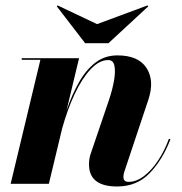

<svg xmlns="http://www.w3.org/2000/svg" viewBox="-20 -673 666 703"><path d="M335.4 -584.7 520 -653.1 522.9 -649.7 377.2 -514.9H291.7L188 -649.7L190.9 -653.1ZM127.9 -454.1H59.6V-460H269.5L223.6 -268.6Q242.9 -325.2 268.6 -370.8Q294.2 -416.5 328.9 -443.4Q363.5 -470.2 409.9 -470.2Q486.6 -470.2 516.5 -424.1Q546.4 -377.9 523.2 -307.9L434.8 -43Q431.9 -34.2 431.9 -24.9Q431.9 -7.1 450.9 -7.1Q478.8 -7.1 506.5 -27.8Q534.2 -48.6 558.1 -84.2Q582 -119.9 598.4 -164.6L604 -163.1Q575.4 -88.1 528.2 -39.2Q481 9.8 408.9 9.8Q305.9 9.8 305.9 -71Q305.9 -82.5 307.4 -91.2Q308.8 -99.9 311 -106.9L378.9 -306.6Q391.8 -345 397.6 -378.4Q403.3 -411.9 398.9 -432.5Q394.5 -453.1 376.5 -453.1Q343.3 -453.1 311.8 -419.4Q280.3 -385.7 253.5 -328.9Q226.8 -272 207.5 -202.4L158.9 0H19Z"/></svg>

Font: Bodoni* 36
Style: Bold Italic
Weight: 700
Italic angle: -13°
Version: Version 2.000; ttfautohint (v1.8.1)